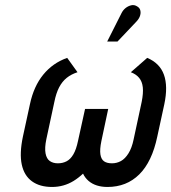

<svg xmlns="http://www.w3.org/2000/svg" viewBox="-20 -730 680 763"><path d="M565 -500 500 -443Q521 -435 533 -420.5Q545 -406 547.5 -383Q550 -360 543 -325L511 -176Q504 -142 490.5 -120.5Q477 -99 460.5 -90Q444 -81 425 -81Q405 -81 393.5 -89Q382 -97 379 -116.5Q376 -136 383 -170L410 -297H318L290 -170Q283 -136 271.5 -116.5Q260 -97 244.5 -89Q229 -81 210 -81Q191 -81 178 -90Q165 -99 161 -120.5Q157 -142 164 -176L196 -325Q203 -360 215 -383Q227 -406 245 -420.5Q263 -435 288 -443L247 -500Q190 -480 152 -433.5Q114 -387 99 -316L71 -187Q57 -120 66.5 -76Q76 -32 107 -9.5Q138 13 187 13Q210 13 231.5 7Q253 1 272.5 -11Q292 -23 310 -40Q318 -23 332 -11Q346 1 365 7Q384 13 407 13Q483 13 533.5 -37Q584 -87 605 -187L633 -316Q648 -387 631.5 -433Q615 -479 565 -500ZM520 -642Q531 -653 535.5 -664.5Q540 -676 538 -687Q536 -698 526 -704Q514 -712 501.5 -709Q489 -706 479 -698Q469 -690 463 -678L406 -565H447Z"/></svg>

Font: Advent Pro SemiBold
Style: Italic
Weight: 600
Italic angle: -12°
Version: Version 3.000